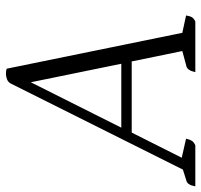

<svg xmlns="http://www.w3.org/2000/svg" viewBox="-68 -660 695 664"><g transform="rotate(-90 280.0 -327.5)"><path d="M-32 0Q-27 -28 -12 -31L26 -43L324 -639Q329 -648 339 -651.5Q349 -655 357 -655Q369 -655 375 -652L499 -45L559 -32Q557 -19 553 -12Q549 -5 538 0H363Q369 -28 384 -31L436 -45L400 -220H154L67 -47L133 -32Q130 -19 125.5 -12Q121 -5 110 0ZM171 -256H392L328 -569Z"/></g></svg>

Font: Petrona Light
Style: Italic
Weight: 300
Italic angle: -9°
Designer: Ringo R. Seeber
Foundry: Ringo R. Seeber
Version: Version 2.001; ttfautohint (v1.8.3)